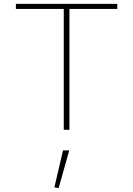

<svg xmlns="http://www.w3.org/2000/svg" viewBox="-20 -670 686 991"><path d="M260.7 296.9 282.7 300.8 337.4 106.4H305.2ZM338.4 -624H585.4V-649.9H62V-624H309.1V0H338.4Z"/></svg>

Font: Estedad Thin
Style: Regular
Weight: 100
Designer: Amin Abedi
Version: Version 7.3